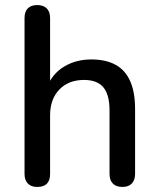

<svg xmlns="http://www.w3.org/2000/svg" viewBox="-20 -732 627 759"><path d="M127 7Q103 7 90 -6.5Q77 -20 77 -44V-661Q77 -686 90 -699Q103 -712 127 -712Q151 -712 164.5 -699Q178 -686 178 -661V-384H164Q186 -440 233 -468.5Q280 -497 341 -497Q399 -497 437.5 -475.5Q476 -454 495 -410.5Q514 -367 514 -301V-44Q514 -20 501 -6.5Q488 7 464 7Q439 7 426 -6.5Q413 -20 413 -44V-295Q413 -358 388.5 -387Q364 -416 312 -416Q251 -416 214.5 -378Q178 -340 178 -276V-44Q178 7 127 7Z"/></svg>

Font: Nunito SemiBold
Style: Regular
Weight: 600
Designer: Vernon Adams
Foundry: Vernon Adams
Version: Version 3.602